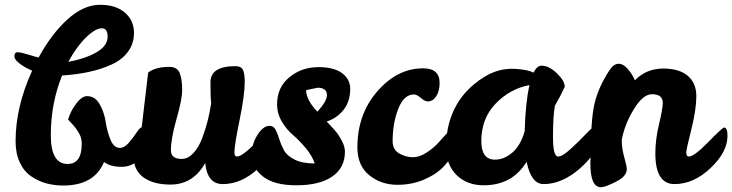

<svg xmlns="http://www.w3.org/2000/svg" viewBox="-20 -765 3055 801"><path d="M487 -69Q441 -69 414 -89Q373 9 244 9Q207 9 173.5 0Q140 -9 110 -29.5Q80 -50 62.5 -87.5Q45 -125 45 -176Q45 -319 114 -470Q82 -484 61 -500.5Q40 -517 40 -529Q40 -547 53 -547Q67 -547 99 -537Q131 -527 141 -525Q195 -624 262 -684.5Q329 -745 397 -745Q464 -745 501.5 -712Q539 -679 539 -628Q539 -584 514.5 -550Q490 -516 446 -496Q402 -476 351 -465Q300 -454 239 -450Q192 -334 192 -201Q192 -81 262 -81Q321 -81 321 -165Q321 -178 318 -189.5Q315 -201 307 -213.5Q299 -226 295.5 -231Q292 -236 278.5 -250.5Q265 -265 264 -266Q273 -299 297 -331.5Q321 -364 343 -364Q377 -364 396 -330Q415 -296 421 -256Q427 -216 441 -182Q455 -148 480 -148Q499 -148 517.5 -169.5Q536 -191 550 -212.5Q564 -234 572 -234Q583 -234 592.5 -218Q602 -202 602 -186Q602 -155 570 -112Q538 -69 487 -69ZM405 -647Q378 -647 338.5 -608.5Q299 -570 265 -507Q333 -519 381 -546Q429 -573 429 -612Q429 -647 405 -647Z M687 -486Q719 -486 729.5 -460.5Q740 -435 740 -389Q740 -351 716.5 -269Q693 -187 693 -138Q693 -102 738 -102Q764 -102 786.5 -126Q809 -150 823.5 -188.5Q838 -227 847 -263.5Q856 -300 861 -335Q858 -356 858 -422Q858 -489 962 -489Q986 -489 993.5 -473.5Q1001 -458 1001 -424Q1001 -368 979.5 -264Q958 -160 958 -129Q958 -112 969 -112Q991 -112 1050 -172.5Q1109 -233 1116 -233Q1130 -233 1130 -198Q1130 -131 1059.5 -64Q989 3 909 3Q845 3 836 -85Q786 5 691 5Q620 5 578.5 -25Q537 -55 537 -114Q537 -155 569 -216L598 -462Q628 -486 687 -486Z M1441 -394Q1441 -342 1413.5 -307Q1386 -272 1343 -258Q1368 -232 1381 -216.5Q1394 -201 1406.5 -177Q1419 -153 1419 -132Q1419 -65 1366 -28.5Q1313 8 1216 8Q1123 8 1076.5 -29Q1030 -66 1030 -119Q1030 -164 1054 -202Q1078 -240 1104 -240Q1121 -240 1129.5 -224Q1138 -208 1145 -185Q1152 -162 1164.5 -138.5Q1177 -115 1209.5 -99Q1242 -83 1293 -83Q1282 -116 1254.5 -148.5Q1227 -181 1201.5 -202.5Q1176 -224 1156 -257.5Q1136 -291 1136 -330Q1136 -401 1187.5 -443Q1239 -485 1309 -485Q1373 -485 1407 -460Q1441 -435 1441 -394ZM1257 -389Q1257 -349 1304 -299Q1344 -343 1344 -368Q1344 -399 1305 -399Z M1707 -371Q1665 -371 1641.5 -311Q1618 -251 1618 -176Q1618 -140 1646 -124.5Q1674 -109 1703 -109Q1730 -109 1760.5 -129Q1791 -149 1811.5 -172.5Q1832 -196 1851 -216Q1870 -236 1878 -236Q1896 -236 1896 -198Q1896 -173 1880 -140Q1864 -107 1834 -73.5Q1804 -40 1752 -17Q1700 6 1638 6Q1570 6 1520.5 -34Q1471 -74 1471 -150Q1471 -289 1554.5 -384.5Q1638 -480 1745 -480Q1814 -480 1814 -419Q1814 -385 1800 -363.5Q1786 -342 1765 -342Q1752 -342 1735.5 -356.5Q1719 -371 1707 -371Z M2176 -472Q2197 -467 2206 -462Q2220 -491 2240 -491Q2270 -491 2303 -459.5Q2336 -428 2336 -403Q2319 -365 2295 -324Q2287 -281 2287 -194Q2287 -112 2308 -112Q2326 -112 2360 -143Q2394 -174 2423.5 -205Q2453 -236 2460 -236Q2478 -236 2478 -198Q2478 -132 2402 -64.5Q2326 3 2248 3Q2196 3 2177 -90Q2117 8 1998 8Q1928 8 1884.5 -35Q1841 -78 1841 -150Q1841 -281 1915 -371Q1954 -417 2006 -447.5Q2058 -478 2116 -478Q2144 -478 2176 -472ZM2045 -99Q2083 -99 2117.5 -128.5Q2152 -158 2169 -218Q2172 -337 2189 -410Q2108 -395 2048 -333Q1988 -271 1988 -176Q1988 -99 2045 -99Z M2714 -125Q2714 -183 2729.5 -247.5Q2745 -312 2745 -336Q2745 -372 2700 -372Q2663 -372 2625 -310.5Q2587 -249 2574 -183V-176Q2574 -146 2584.5 -108.5Q2595 -71 2595 -60Q2595 -40 2576.5 -24Q2558 -8 2510 11Q2497 16 2487 16Q2443 16 2443 -82Q2443 -233 2456 -311.5Q2469 -390 2522 -471Q2540 -499 2561 -499Q2580 -499 2598.5 -478Q2617 -457 2629 -430Q2676 -479 2747 -479Q2814 -479 2849.5 -448.5Q2885 -418 2885 -364Q2885 -308 2864 -224.5Q2843 -141 2843 -129Q2843 -112 2854 -112Q2876 -112 2935 -172.5Q2994 -233 3001 -233Q3015 -233 3015 -198Q3015 -131 2944.5 -64Q2874 3 2794 3Q2714 3 2714 -125Z"/></svg>

Font: LeckerliOne
Style: Regular
Weight: 400
Designer: Gesine Todt
Foundry: Gesine Todt
Version: Version 1.000